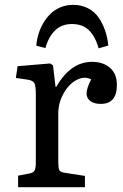

<svg xmlns="http://www.w3.org/2000/svg" viewBox="-20 -778 513 798"><path d="M284.2 -757.8Q318.4 -757.8 345.7 -743.7Q373 -729.5 389.9 -705.1Q406.7 -680.7 416.7 -651.6Q426.8 -622.6 430.2 -588.9L390.1 -577.1Q375.5 -627.9 348.9 -653.1Q322.3 -678.2 278.8 -678.2Q235.8 -678.2 208.5 -651.1Q181.2 -624 168.9 -578.1L130.9 -587.9Q132.8 -612.3 139.9 -636Q147 -659.7 159.9 -681.9Q172.9 -704.1 190.2 -720.9Q207.5 -737.8 231.7 -747.8Q255.9 -757.8 284.2 -757.8ZM55.2 0V-47.9L103 -57.1Q120.1 -60.5 124.5 -70.8Q128.9 -81.1 128.9 -105V-384.8Q128.9 -419.9 123.3 -431.6Q117.7 -443.4 95.2 -446.8L45.9 -454.1L53.2 -502.9L188 -514.2L200.2 -506.8L210.9 -417H213.9Q273.4 -521 362.8 -521Q408.2 -521 437 -496.3Q465.8 -471.7 465.8 -424.8Q465.8 -346.2 398.9 -346.2Q370.6 -346.2 355.2 -358.2Q339.8 -370.1 339.8 -390.1Q339.8 -410.6 358.9 -448.2Q330.1 -462.9 297.6 -445.3Q265.1 -427.7 243.7 -388.7Q222.2 -349.6 222.2 -306.2V-103Q222.2 -80.1 226.3 -71.5Q230.5 -63 247.1 -60.1L333 -46.9V0Z"/></svg>

Font: Literata Book
Style: Regular
Weight: 400
Designer: Latin by Veronika Burian and Jose Scaglione. Greek by Irene Vlachou. Cyrillic by Vera Evstafieva
Foundry: TypeTogether
Version: Version 2.003;PS 002.003;hotconv 1.0.88;makeotf.lib2.5.64775